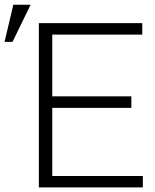

<svg xmlns="http://www.w3.org/2000/svg" viewBox="-26 -811 671 831"><path d="M542.5 -344.2H200.2V-49.3H592.3V0H142.1V-710.9H589.8V-661.1H200.2V-394H542.5ZM31.7 -790.5H106.4L28.3 -629.9H-6.3Z"/></svg>

Font: Roboto Web
Style: Light
Weight: 300
Designer: Google
Version: Version 1.200310; 2013